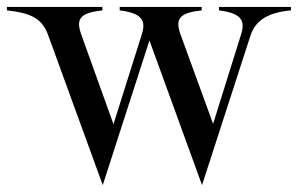

<svg xmlns="http://www.w3.org/2000/svg" viewBox="-20 -520 861 555"><path d="M119 -419 277 15 412 -403 564 15 704 -417C719 -463 757 -484 821 -490V-500H613V-490C676 -482 690 -462 677 -421L596 -162L502 -420C485 -467 500 -483 563 -490V-500H326V-490C389 -482 403 -462 390 -421L308 -161L215 -420C198 -467 213 -483 276 -490V-500H0V-490C63 -483 101 -470 119 -419Z"/></svg>

Font: Sprat Condesed
Style: Regular
Weight: 400
Width: 3
Designer: Ethan Nakache
Foundry: Collletttivo
Version: Version 2.000;Glyphs 3.2 (3217)